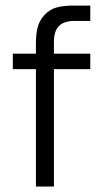

<svg xmlns="http://www.w3.org/2000/svg" viewBox="-20 -682 359 702"><path d="M252.4 -605.5Q213.9 -605.5 195.6 -586.9Q177.2 -568.4 177.2 -529.3V-485.8H310.1V-429.2H177.2V0H111.3V-429.2H26.9V-485.8H111.3V-522Q111.3 -556.2 117.4 -581.1Q123.5 -606 141.6 -626Q161.1 -647.9 187.3 -654.8Q213.4 -661.6 248 -661.6H310.1V-605.5Z"/></svg>

Font: Potro Sans Bangla
Style: Regular
Weight: 400
Designer: Jayed Ahsan Saad
Foundry: Codepotro
Version: Potro Sans Bangla; Version 0.905